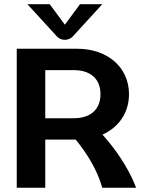

<svg xmlns="http://www.w3.org/2000/svg" viewBox="-20 -878 682 898"><path d="M283.3 -762.5 212.5 -858.3H108.3L241.7 -712.5C241.7 -712.5 255.8 -691.7 283.3 -691.7C310.8 -691.7 325 -712.5 325 -712.5L458.3 -858.3H354.2ZM334.2 -225C382.5 -165.8 434.2 -86.7 458.3 0H616.7C577.5 -102.5 510 -192.5 459.2 -248.3C535 -282.5 583.3 -350 583.3 -437.5C583.3 -565 480.8 -650 341.7 -650H58.3V-225V0H191.7V-225ZM191.7 -325V-550H325C405 -550 450 -507.5 450 -437.5C450 -367.5 405 -325 325 -325Z"/></svg>

Font: BoonHome
Style: Bold
Weight: 700
Designer: Sungsit Sawaiwan
Foundry: Sungsit Sawaiwan
Version: Version 0.2